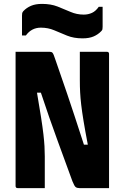

<svg xmlns="http://www.w3.org/2000/svg" viewBox="-20 -966 640 986"><path d="M210 0H71Q60 0 60 -11V-700H236Q245 -700 250 -694.5Q255 -689 265 -658Q290 -587 325 -484Q360 -381 411 -223H431Q417 -296 409 -345Q401 -394 397 -428.5Q393 -463 391.5 -492Q390 -521 390 -554V-700H529Q540 -700 540 -689V0H388Q376 0 369 -5Q362 -10 352 -35Q317 -131 275 -245.5Q233 -360 190 -490H170Q183 -414 191 -362.5Q199 -311 203 -276Q207 -241 208.5 -214.5Q210 -188 210 -163ZM410 -891Q433 -891 452.5 -900Q472 -909 487 -931H507V-829Q507 -820 506 -815.5Q505 -811 500 -806Q484 -789 461 -779Q438 -769 404 -769Q359 -769 324.5 -783Q290 -797 258.5 -810.5Q227 -824 190 -824Q142 -824 113 -784H93V-886Q93 -894 94 -898.5Q95 -903 100 -909Q116 -926 139 -936Q162 -946 196 -946Q241 -946 275.5 -932.5Q310 -919 342 -905Q374 -891 410 -891Z"/></svg>

Font: Recursive Mn Lnr St XBd
Style: Regular
Weight: 800
Monospace: yes
Version: Version 1.079;hotconv 1.0.112;makeotfexe 2.5.65598; ttfautoh